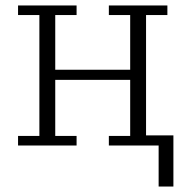

<svg xmlns="http://www.w3.org/2000/svg" viewBox="-20 -532 688 702"><path d="M560 0H378V-35H456V-240H182V-35H260V0H46V-35H124V-477H46V-512H260V-477H182V-277H456V-477H378V-512H592V-477H514V-37H614V150H560Z"/></svg>

Font: IBM Plex Serif Light
Style: Regular
Weight: 300
Designer: Mike Abbink, Paul van der Laan, Pieter van Rosmalen
Foundry: Bold Monday
Version: Version 3.001